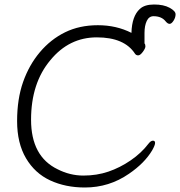

<svg xmlns="http://www.w3.org/2000/svg" viewBox="-20 -820 800 853"><path d="M622 -627Q626 -623 626 -614Q626 -605 614.5 -589.5Q603 -574 594 -574Q585 -574 580 -581Q533 -654 410 -654Q287 -654 204 -553Q118 -451 118 -288Q118 -125 236 -68Q291 -40 350.5 -40Q410 -40 461.5 -57.5Q513 -75 560.5 -107.5Q608 -140 640 -182Q650 -195 659.5 -195Q669 -195 669 -185Q669 -175 656 -152Q622 -95 553 -48Q465 13 357 13Q271 13 203 -18.5Q135 -50 95.5 -117Q56 -184 56 -282Q56 -380 82.5 -455.5Q109 -531 157 -588Q205 -645 269 -676.5Q333 -708 415 -708Q497 -708 564 -674Q566 -748 601 -780Q622 -800 664.5 -800Q707 -800 733.5 -785.5Q760 -771 760 -756.5Q760 -742 751 -728Q742 -714 733.5 -714Q725 -714 716 -725Q698 -748 662 -748Q642 -748 632 -727Q622 -706 622 -674ZM716 -725Z"/></svg>

Font: ToneOZ-Pinyin-WenKai-Light
Style: Light
Weight: 300
Designer: Fontworks Inc.
Foundry: ToneOZ
Version: Version 0.240331